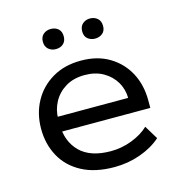

<svg xmlns="http://www.w3.org/2000/svg" viewBox="-89 -629 669 717"><g transform="rotate(-15 246.0 -270.0)"><path d="M267.9 10Q192.6 10 141.6 -17.4Q90.5 -44.8 64.8 -92.3Q39 -139.7 39 -198.4Q39 -257.2 64.7 -304.2Q90.3 -351.2 137.3 -378.9Q184.3 -406.7 247.8 -406.7Q311.8 -406.7 357.8 -378.9Q403.7 -351.2 428.5 -304.4Q453.2 -257.6 453.2 -198.1V-169H82.6V-226.5H383Q382.6 -259.8 366.2 -287.9Q349.8 -316 319.6 -333.5Q289.4 -351 247.8 -351Q204.6 -351 173.8 -332.4Q143.1 -313.8 126.7 -283.4Q110.3 -253 110.3 -217.5V-198.4Q110.3 -131.4 150.5 -91.1Q190.7 -50.9 270.1 -50.9Q312.1 -50.9 351.6 -66.2Q391.2 -81.4 416.7 -105.8L448.6 -53.3Q416.1 -24.2 368.2 -7.1Q320.4 10 267.9 10ZM169.9 -472.2Q153.1 -472.2 141.3 -482.4Q129.5 -492.7 129.5 -511.3Q129.5 -529.9 141.3 -540Q153.1 -550 169.9 -550Q187.6 -550 198.9 -540Q210.2 -529.9 210.2 -511.3Q210.2 -492.7 198.9 -482.4Q187.6 -472.2 169.9 -472.2ZM321.7 -472.2Q305 -472.2 293.2 -481.9Q281.4 -491.6 281.4 -510.4Q281.4 -529.8 293.2 -539.9Q305 -550 321.7 -550Q338.5 -550 350.3 -539.9Q362.1 -529.8 362.1 -510.4Q362.1 -491.7 350.3 -481.9Q338.5 -472.2 321.7 -472.2Z"/></g></svg>

Font: Rokkitt SemiBold
Style: Regular
Weight: 600
Designer: Vernon Adams
Foundry: Vernon Adams
Version: Version 3.103